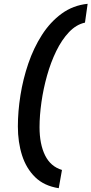

<svg xmlns="http://www.w3.org/2000/svg" viewBox="-20 -770 481 1010"><path d="M74 -105Q74 -183 87.5 -268.5Q101 -354 129 -436Q157 -518 200.5 -586Q244 -654 304 -698Q364 -742 441 -750L427 -651Q381 -641 343 -601Q305 -561 276 -501.5Q247 -442 227.5 -372.5Q208 -303 198 -232.5Q188 -162 188 -101Q188 -12 217 47Q246 106 306 124L289 220Q212 208 165 162Q118 116 96 47Q74 -22 74 -105Z"/></svg>

Font: Georama Extended SemiBold
Style: Italic
Weight: 600
Width: 7
Italic angle: -9°
Designer: Jean-Baptiste Levee
Foundry: Production Type
Version: Version 1.000